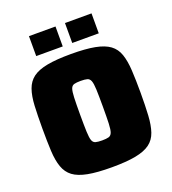

<svg xmlns="http://www.w3.org/2000/svg" viewBox="-156 -996 1007 1122"><g transform="rotate(-20 347.5 -435.0)"><path d="M347 8Q256 8 198.5 -3Q141 -14 109 -38Q77 -62 62.5 -103Q48 -144 45 -203.5Q42 -263 42 -344Q42 -425 45 -484.5Q48 -544 62.5 -585Q77 -626 109 -650Q141 -674 198.5 -685Q256 -696 347 -696Q438 -696 495.5 -685Q553 -674 585.5 -650Q618 -626 632 -585Q646 -544 649.5 -484.5Q653 -425 653 -344Q653 -263 649.5 -203.5Q646 -144 632 -103Q618 -62 585.5 -38Q553 -14 495.5 -3Q438 8 347 8ZM347 -159Q373 -159 387.5 -163Q402 -167 408.5 -183.5Q415 -200 416.5 -238Q418 -276 418 -344Q418 -412 416.5 -450Q415 -488 408.5 -504.5Q402 -521 387.5 -525Q373 -529 347 -529Q321 -529 306.5 -525Q292 -521 286 -504.5Q280 -488 278.5 -450Q277 -412 277 -344Q277 -276 278.5 -238Q280 -200 286 -183.5Q292 -167 306.5 -163Q321 -159 347 -159ZM153 -754V-878H318V-754ZM377 -754V-878H542V-754Z"/></g></svg>

Font: Saira Black
Style: Regular
Weight: 900
Designer: Hector Gatti with collaboration of the Omnibus-Type team
Foundry: Omnibus-Type
Version: Version 1.100; ttfautohint (v1.8.3)